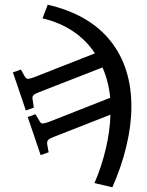

<svg xmlns="http://www.w3.org/2000/svg" viewBox="-20 -549 625 817"><path d="M458 248 382 230Q412 161 430 85Q448 9 450 -61L210 33Q191 40 185 46.5Q179 53 181 66L187 99L153 111L98 -51L131 -63L147 -36Q153 -23 162 -23.5Q171 -24 190 -31L449 -133Q442 -204 416 -262L147 -157Q128 -150 122 -143.5Q116 -137 119 -124L124 -91L90 -79L35 -241L69 -253L84 -226Q91 -213 99.5 -213.5Q108 -214 127 -221L384 -322Q348 -377 292 -415Q236 -453 161 -471L183 -529Q360 -488 450 -375Q540 -262 539 -93Q539 -15 517.5 74Q496 163 458 248Z"/></svg>

Font: Literata 36pt Medium
Style: Italic
Weight: 500
Italic angle: -2°
Designer: Latin by Veronika Burian and Jose Scaglione. Greek by Irene Vlachou. Cyrillic by Vera Evstafieva
Foundry: TypeTogether
Version: Version 3.002